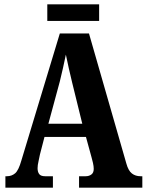

<svg xmlns="http://www.w3.org/2000/svg" viewBox="-20 -869 679 889"><path d="M5 0V-53H12Q34 -53 50 -66.5Q66 -80 79 -126L257 -714H392L565 -112Q574 -79 590.5 -66Q607 -53 631 -53H639V0H346V-53H377Q392 -53 403 -61Q414 -69 414 -87Q414 -99 410.5 -114.5Q407 -130 404 -140L378 -235H186L165 -154Q163 -142 158.5 -123Q154 -104 154 -90Q154 -73 161.5 -63Q169 -53 189 -53H225V0ZM204 -296H361L314 -487Q306 -521 298.5 -553Q291 -585 285 -616Q279 -585 271.5 -553.5Q264 -522 257 -492ZM199 -772V-849H439V-772Z"/></svg>

Font: Noto Serif ExtraCondensed ExtraBold
Style: Regular
Weight: 800
Width: 2
Designer: Monotype Design Team
Foundry: Monotype Imaging Inc.
Version: Version 2.013; ttfautohint (v1.8.4.7-5d5b)